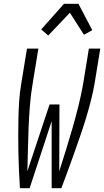

<svg xmlns="http://www.w3.org/2000/svg" viewBox="-20 -991 548 1011"><path d="M136 0H85Q82 -45 80 -91Q78 -137 77 -182.5Q76 -228 76 -274Q76 -320 77 -366Q78 -412 81 -458.5Q84 -505 92 -551L122 -735H182L152 -551Q142 -493 137.5 -435Q133 -377 130.5 -319Q128 -261 127 -203.5Q126 -146 124 -89L241 -441H293L292 -89Q310 -146 328 -203.5Q346 -261 362.5 -319Q379 -377 393.5 -435Q408 -493 418 -551L448 -735H508L478 -551Q470 -505 458 -458.5Q446 -412 432 -366Q418 -320 402 -274Q386 -228 370 -182.5Q354 -137 337 -91Q320 -45 303 0H252V-353ZM234 -804 197 -836 317 -971H393L466 -832L422 -808L348 -924Z"/></svg>

Font: Iosevka Term Curly Lt Obl
Style: Regular
Weight: 300
Italic angle: -9°
Designer: Belleve Invis
Foundry: Belleve Invis
Version: Version 32.3.0